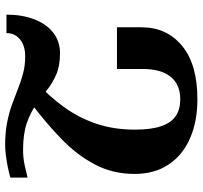

<svg xmlns="http://www.w3.org/2000/svg" viewBox="-40 -718 769 728"><g transform="rotate(-90 344.0 -354.5)"><path d="M34 -634V-699Q50 -704 72 -708.5Q94 -713 117 -716Q140 -719 157 -719Q205 -719 243 -711.5Q281 -704 312.5 -692.5Q344 -681 373 -669.5Q402 -658 431 -650.5Q460 -643 494 -643Q534 -643 558 -662.5Q582 -682 582 -714H652Q652 -655 634.5 -609Q617 -563 584 -537Q551 -511 506 -511Q458 -511 425.5 -525Q393 -539 366.5 -560Q340 -581 310.5 -602Q281 -623 240.5 -637Q200 -651 138 -651Q109 -651 81.5 -645Q54 -639 34 -634ZM398 -603Q343 -553 302 -496.5Q261 -440 238.5 -373.5Q216 -307 216 -227Q216 -164 229.5 -126Q243 -88 268.5 -71.5Q294 -55 331 -55Q387 -55 416.5 -91.5Q446 -128 446 -198V-295H604V-201Q604 -106 533.5 -48Q463 10 332 10Q247 10 183 -18Q119 -46 83.5 -99.5Q48 -153 48 -228Q48 -311 84 -379Q120 -447 180.5 -505.5Q241 -564 315 -620Z"/></g></svg>

Font: Noto Serif Armenian
Style: Regular
Weight: 400
Designer: Monotype Design Team
Foundry: Monotype Imaging Inc.
Version: Version 2.007